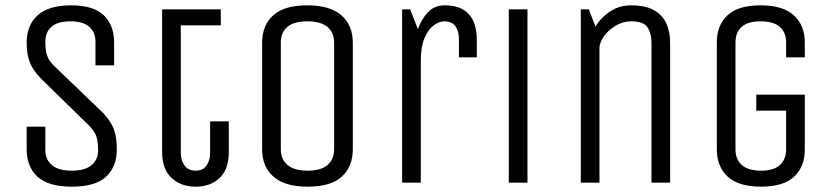

<svg xmlns="http://www.w3.org/2000/svg" viewBox="-20 -685 3123 720"><path d="M367 -261Q397 -229 407.5 -199Q418 -169 418 -125Q418 -60 378 -22.5Q338 15 249 15Q161 15 120.5 -22.5Q80 -60 80 -125V-210H150V-121Q150 -87 174.5 -66Q199 -45 249 -45Q299 -45 323.5 -66Q348 -87 348 -121Q348 -152 341.5 -173Q335 -194 310 -218L134 -390Q103 -422 91.5 -452Q80 -482 80 -525Q80 -590 121 -627.5Q162 -665 247 -665Q331 -665 369.5 -627.5Q408 -590 408 -525V-440H338V-529Q338 -564 315 -584.5Q292 -605 244 -605Q196 -605 173 -584.5Q150 -564 150 -529Q150 -498 156.5 -477Q163 -456 188 -433Z M808 -650V-590H658V-111Q658 -84 672 -64.5Q686 -45 714 -45Q741 -45 754.5 -64.5Q768 -84 768 -111V-230H838V-115Q838 -50 803.5 -17.5Q769 15 714 15Q659 15 623.5 -17.5Q588 -50 588 -115V-650Z M1303 -125Q1303 -60 1261.5 -22.5Q1220 15 1134 15Q1048 15 1005.5 -22.5Q963 -60 963 -125V-525Q963 -590 1004.5 -627.5Q1046 -665 1132 -665Q1218 -665 1260.5 -627.5Q1303 -590 1303 -525ZM1233 -525Q1233 -563 1208 -584Q1183 -605 1132 -605Q1082 -605 1057.5 -584Q1033 -563 1033 -525V-125Q1033 -88 1058 -66.5Q1083 -45 1134 -45Q1184 -45 1208.5 -66.5Q1233 -88 1233 -125Z M1488 0V-650H1518L1547 -576Q1561 -614 1585 -639.5Q1609 -665 1649 -665Q1707 -665 1737.5 -632.5Q1768 -600 1768 -535V-470H1701V-539Q1701 -568 1688 -586.5Q1675 -605 1646 -605Q1627 -605 1606.5 -590Q1586 -575 1572 -542.5Q1558 -510 1558 -457V0Z M1888 0V-650H1958V0Z M2158 0V-650H2188L2213 -585Q2234 -620 2268.5 -642.5Q2303 -665 2346 -665Q2401 -665 2433 -646.5Q2465 -628 2479 -596.5Q2493 -565 2493 -525V0H2423V-525Q2423 -559 2408.5 -582Q2394 -605 2347 -605Q2316 -605 2288.5 -588.5Q2261 -572 2244.5 -548.5Q2228 -525 2228 -505V0Z M2816 -330H2998V-125Q2998 -60 2958 -22.5Q2918 15 2834 15Q2750 15 2709 -22.5Q2668 -60 2668 -125V-525Q2668 -590 2708 -627.5Q2748 -665 2832 -665Q2916 -665 2957 -627.5Q2998 -590 2998 -525V-470H2928V-525Q2928 -563 2904.5 -584Q2881 -605 2832 -605Q2784 -605 2761 -584Q2738 -563 2738 -525V-125Q2738 -88 2761.5 -66.5Q2785 -45 2834 -45Q2882 -45 2905 -66.5Q2928 -88 2928 -125V-270H2816Z"/></svg>

Font: Unica One
Style: Regular
Weight: 400
Designer: Eduardo Rodriguez Tunni
Foundry: Eduardo Rodriguez Tunni
Version: Version 2.000; ttfautohint (v1.8.4.7-5d5b);gftools[0.9.23]